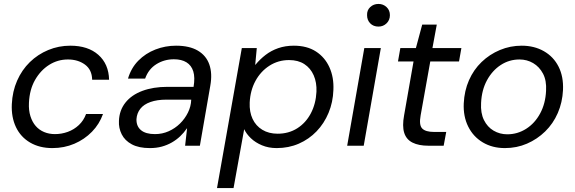

<svg xmlns="http://www.w3.org/2000/svg" viewBox="-20 -740 2919 975"><path d="M246 12Q181 12 133 -16Q85 -44 61 -94.5Q37 -145 40 -211Q43 -276 67 -330.5Q91 -385 131.5 -424.5Q172 -464 225 -486Q278 -508 337 -508Q427 -508 479.5 -461.5Q532 -415 534 -335H448Q447 -386 411.5 -412Q376 -438 325 -438Q273 -438 229.5 -410.5Q186 -383 158 -334Q130 -285 127 -218Q125 -180 134.5 -150Q144 -120 161.5 -100Q179 -80 204 -69.5Q229 -59 259 -59Q293 -59 324.5 -70.5Q356 -82 380.5 -105Q405 -128 417 -161H503Q485 -110 447 -71Q409 -32 357.5 -10Q306 12 246 12Z M741 12Q685 12 649.5 -7Q614 -26 598 -58Q582 -90 584 -126Q586 -180 617 -219Q648 -258 703 -278.5Q758 -299 830 -299H963Q971 -347 961.5 -377.5Q952 -408 927 -423.5Q902 -439 863 -439Q814 -439 774 -414Q734 -389 717 -341H630Q646 -395 682.5 -432Q719 -469 769 -488.5Q819 -508 874 -508Q942 -508 984.5 -483Q1027 -458 1043 -412.5Q1059 -367 1048 -305L995 0H920L930 -88H929Q914 -66 895 -48Q876 -30 852.5 -16.5Q829 -3 801.5 4.5Q774 12 741 12ZM767 -59Q804 -59 836.5 -73.5Q869 -88 894 -112.5Q919 -137 934.5 -168.5Q950 -200 951 -233V-234H825Q778 -234 744 -222Q710 -210 692.5 -187.5Q675 -165 673 -135Q672 -99 696 -79Q720 -59 767 -59Z M1082 215 1208 -496H1284L1276 -411H1277Q1300 -439 1328.5 -461Q1357 -483 1393 -495.5Q1429 -508 1472 -508Q1539 -508 1584.5 -478.5Q1630 -449 1653 -398Q1676 -347 1673 -283Q1671 -221 1648.5 -167Q1626 -113 1587.5 -73Q1549 -33 1497.5 -10.5Q1446 12 1385 12Q1344 12 1310.5 -2Q1277 -16 1254 -38Q1231 -60 1220 -84L1166 215ZM1390 -61Q1446 -61 1489.5 -88.5Q1533 -116 1558.5 -164.5Q1584 -213 1587 -274Q1589 -321 1573 -357.5Q1557 -394 1525.5 -414.5Q1494 -435 1448 -435Q1393 -435 1348.5 -406.5Q1304 -378 1277.5 -329.5Q1251 -281 1248 -219Q1246 -172 1262.5 -136.5Q1279 -101 1312 -81Q1345 -61 1390 -61Z M1743 0 1830 -496H1914L1827 0ZM1902 -605Q1876 -605 1860 -621.5Q1844 -638 1844 -663Q1843 -688 1860 -704Q1877 -720 1902 -720Q1926 -720 1943 -704Q1960 -688 1960 -663Q1960 -638 1943 -621.5Q1926 -605 1902 -605Z M2156 0Q2106 0 2074.5 -16Q2043 -32 2032.5 -66Q2022 -100 2032 -154L2080 -428H2001L2013 -496H2092L2124 -615H2198L2176 -496H2323L2311 -428H2165L2116 -154Q2107 -105 2124 -87.5Q2141 -70 2184 -70H2246L2233 0Z M2544 12Q2480 12 2431.5 -17Q2383 -46 2357.5 -97.5Q2332 -149 2335 -215Q2338 -279 2361.5 -332.5Q2385 -386 2425.5 -425Q2466 -464 2518.5 -486Q2571 -508 2629 -508Q2693 -508 2742 -480Q2791 -452 2816.5 -401.5Q2842 -351 2839 -283Q2836 -220 2812.5 -166Q2789 -112 2748.5 -72.5Q2708 -33 2656 -10.5Q2604 12 2544 12ZM2556 -58Q2608 -58 2652 -86Q2696 -114 2723 -164Q2750 -214 2753 -279Q2756 -331 2737.5 -366Q2719 -401 2687.5 -419.5Q2656 -438 2618 -438Q2566 -438 2523 -410Q2480 -382 2453 -332.5Q2426 -283 2423 -217Q2420 -166 2437.5 -130.5Q2455 -95 2486.5 -76.5Q2518 -58 2556 -58Z"/></svg>

Font: DM Sans 28pt
Style: Italic
Weight: 400
Italic angle: -10°
Version: Version 4.004;gftools[0.9.30]